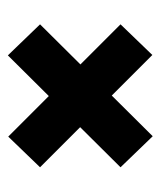

<svg xmlns="http://www.w3.org/2000/svg" viewBox="21 -576 418 501"><g transform="rotate(90 230.5 -326.0)"><path d="M125 -137 44 -221 336 -515 417 -431ZM337 -138 44 -431 124 -514 417 -221Z"/></g></svg>

Font: Bricolage Grotesque 96pt ExtraBold SemiCondensed ExtraBold
Style: Regular
Weight: 800
Width: 4
Version: Version 1.001;gftools[0.9.33.dev8+g029e19f]